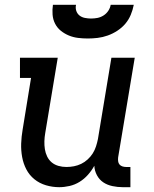

<svg xmlns="http://www.w3.org/2000/svg" viewBox="-20 -770 640 798"><path d="M226 8Q198 8 171 0Q144 -8 123 -25Q102 -42 89.5 -66Q77 -90 72 -117.5Q67 -145 68 -173.5Q69 -202 74 -231L109 -446H63V-530H220L168 -217Q165 -200 164.5 -183Q164 -166 166.5 -150Q169 -134 176 -119.5Q183 -105 195 -95Q207 -85 223 -80.5Q239 -76 256 -76Q272 -76 287.5 -79Q303 -82 317.5 -89Q332 -96 344.5 -107.5Q357 -119 365.5 -132.5Q374 -146 379 -161.5Q384 -177 387 -192L443 -530H540L471 -116Q470 -108 471 -100Q472 -92 476.5 -86.5Q481 -81 488.5 -78.5Q496 -76 504 -76H522V8H490Q469 8 447.5 3.5Q426 -1 409.5 -12Q393 -23 383 -41.5Q373 -60 372 -81Q361 -61 345.5 -43.5Q330 -26 310.5 -14Q291 -2 269 3Q247 8 226 8ZM345 -610Q324 -610 304 -612.5Q284 -615 266 -622.5Q248 -630 233 -642Q218 -654 209 -671.5Q200 -689 198.5 -709.5Q197 -730 200 -750H296Q293 -737 297 -725Q301 -713 310.5 -705.5Q320 -698 333 -695.5Q346 -693 358 -693Q372 -693 385 -695.5Q398 -698 410 -705.5Q422 -713 430 -725Q438 -737 440 -750H536Q532 -729 523.5 -708.5Q515 -688 501 -671.5Q487 -655 468 -642.5Q449 -630 428 -622.5Q407 -615 386 -612.5Q365 -610 345 -610Z"/></svg>

Font: Iosevka Slab Medium Extended
Style: Italic
Weight: 500
Width: 7
Italic angle: -9°
Monospace: yes
Designer: Belleve Invis
Foundry: Belleve Invis
Version: Version 11.1.0; ttfautohint (v1.8.3)